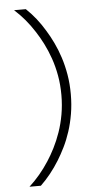

<svg xmlns="http://www.w3.org/2000/svg" viewBox="-60 -737 520 975"><g transform="rotate(-5 200.0 -250.0)"><path d="M300 -250Q300 -198 292 -150.5Q284 -103 270.5 -61.6Q257 -20.1 239.5 15.4Q222 50.9 204 79.9Q162 147.9 108 199.9H50Q107 147.9 151 79.9Q170 50.9 188 15.4Q206 -20.1 220.5 -61.6Q235 -103 243.5 -150.5Q252 -198 252 -250Q252 -303 243.5 -350Q235 -397 220.5 -438.5Q206 -480 188 -515.5Q170 -551 151 -580Q107 -649 50 -700H110Q164 -649 205 -580Q223 -551 240 -515.5Q257 -480 270.5 -438.5Q284 -397 292 -350Q300 -303 300 -250Z"/></g></svg>

Font: Retni Sans Light
Style: Regular
Weight: 300
Designer: Vitaly Kuzmin
Foundry: ParaType Ltd.
Version: Version 1.00;March 2, 2019;FontCreator 11.5.0.2425 64-bit; t